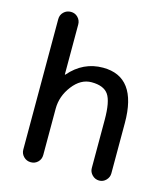

<svg xmlns="http://www.w3.org/2000/svg" viewBox="-112 -837 807 925"><g transform="rotate(15 292.0 -375.0)"><path d="M77.1 -49.8V-700.2Q77.1 -721.7 91.8 -735.8Q106.4 -750 127.4 -750Q148.4 -750 162.6 -735.4Q176.8 -720.7 176.8 -700.2V-451.2Q176.8 -450.2 177.7 -450.2Q178.7 -450.2 179.7 -451.2Q248 -530.3 346.7 -530.3Q516.6 -530.3 516.6 -299.8V-48.8Q516.6 -29.3 502.4 -14.6Q488.3 0 468.3 0Q448.2 0 433.6 -14.6Q418.9 -29.3 418.9 -48.8V-290Q418.9 -380.9 395.5 -414.6Q372.1 -448.2 311.5 -448.2Q257.8 -448.2 217.3 -395.5Q176.8 -342.8 176.8 -280.3V-49.8Q176.8 -28.3 162.6 -14.2Q148.4 0 127.4 0Q106.4 0 91.8 -14.6Q77.1 -29.3 77.1 -49.8Z"/></g></svg>

Font: Rounded Mgen+ 2p medium
Style: Regular
Weight: 500
Designer: [Source Han Sans]
Ryoko NISHIZUKA  (kana & ideographs); Paul D. Hunt (Latin, Greek & Cyrillic); Wenlong ZHANG  (bopomofo
Version: Version 1.059.20150602